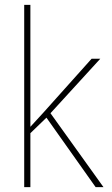

<svg xmlns="http://www.w3.org/2000/svg" viewBox="-20 -770 462 790"><path d="M105 -750V0H79.6V-750ZM392.6 -528.3 170.4 -285.2 99.6 -216.8 91.8 -233.9 157.2 -305.2 356.9 -528.3ZM373.5 0 162.6 -297.9 178.2 -317.4 405.8 0Z"/></svg>

Font: Roboto Condensed Thin
Style: Regular
Weight: 250
Width: 3
Designer: Christian Robertson
Foundry: Google
Version: Version 3.009; 2024